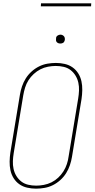

<svg xmlns="http://www.w3.org/2000/svg" viewBox="-20 -1119 565 1147"><path d="M195 8Q168 8 142 2Q116 -4 95.5 -18.5Q75 -33 61.5 -54.5Q48 -76 42.5 -101.5Q37 -127 37.5 -154Q38 -181 42 -208L99 -553Q103 -578 111.5 -603Q120 -628 134 -650.5Q148 -673 168.5 -691.5Q189 -710 213 -722Q237 -734 263 -738.5Q289 -743 314 -743Q341 -743 367 -737Q393 -731 413.5 -716.5Q434 -702 447.5 -680.5Q461 -659 466.5 -633.5Q472 -608 471.5 -581Q471 -554 467 -527L410 -182Q406 -157 397.5 -132Q389 -107 375 -84.5Q361 -62 340.5 -43.5Q320 -25 296 -13Q272 -1 246 3.5Q220 8 195 8ZM196 -10Q218 -10 242 -14.5Q266 -19 288 -30Q310 -41 328 -58Q346 -75 359 -95.5Q372 -116 379.5 -139Q387 -162 390 -185L447 -530Q451 -554 452 -578Q453 -602 448 -625Q443 -648 431 -667.5Q419 -687 401.5 -700.5Q384 -714 361 -719.5Q338 -725 313 -725Q291 -725 267 -720.5Q243 -716 221.5 -705Q200 -694 181.5 -677Q163 -660 150 -639.5Q137 -619 130 -596Q123 -573 119 -550L62 -205Q58 -181 57 -157Q56 -133 61 -110Q66 -87 78 -67.5Q90 -48 107.5 -34.5Q125 -21 148 -15.5Q171 -10 196 -10ZM340 -859Q334 -859 328.5 -861Q323 -863 319 -867.5Q315 -872 314.5 -878.5Q314 -885 315 -891Q315 -896 317.5 -900Q320 -904 324 -906.5Q328 -909 332 -910.5Q336 -912 341 -912Q347 -912 352.5 -909.5Q358 -907 362 -902.5Q366 -898 367 -891.5Q368 -885 367 -879Q366 -874 363.5 -870Q361 -866 357.5 -863.5Q354 -861 349.5 -860Q345 -859 340 -859ZM224 -1081 225 -1099H525L524 -1081Z"/></svg>

Font: Iosevka Thin Oblique
Style: Regular
Weight: 100
Italic angle: -9°
Monospace: yes
Designer: Belleve Invis
Foundry: Belleve Invis
Version: Version 32.5.0; ttfautohint (v1.8.4)